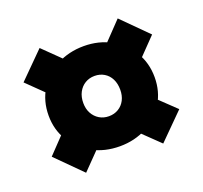

<svg xmlns="http://www.w3.org/2000/svg" viewBox="-93 -661 747 708"><g transform="rotate(-20 280.0 -307.5)"><path d="M73 -305Q73 -362 100.5 -406.5Q128 -451 175.5 -476.5Q223 -502 282 -502Q341 -502 388 -476Q435 -450 462 -405.5Q489 -361 489 -305Q489 -249 462 -204.5Q435 -160 388 -134.5Q341 -109 282 -109Q223 -109 175.5 -134.5Q128 -160 100.5 -204.5Q73 -249 73 -305ZM131 -60 32 -159 118 -249 216 -147ZM112 -370 28 -452 127 -551 213 -467ZM354 -305Q354 -329 345 -347Q336 -365 319.5 -375Q303 -385 282 -385Q261 -385 244.5 -375Q228 -365 218.5 -347Q209 -329 209 -305Q209 -282 218.5 -264.5Q228 -247 244.5 -237Q261 -227 282 -227Q303 -227 319.5 -237Q336 -247 345 -264.5Q354 -282 354 -305ZM435 -64 347 -149 444 -249 534 -163ZM443 -362 344 -460 435 -555 534 -456Z"/></g></svg>

Font: Mach
Style: Bold
Weight: 700
Version: Version 1.002